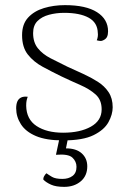

<svg xmlns="http://www.w3.org/2000/svg" viewBox="-20 -535 502 748"><path d="M226 12Q160 12 120 -5Q80 -22 61.5 -51Q43 -80 43 -113Q43 -129 47.5 -139.5Q52 -150 62 -155Q72 -160 88 -158Q85 -150 83.5 -142.5Q82 -135 82 -123Q83 -70 122.5 -44Q162 -18 226 -18Q292 -18 334 -41.5Q376 -65 376 -109Q376 -146 352.5 -167Q329 -188 293.5 -203.5Q258 -219 220 -237Q181 -256 146 -275Q111 -294 88.5 -322.5Q66 -351 66 -398Q66 -441 89.5 -466.5Q113 -492 151 -503.5Q189 -515 233 -515Q315 -515 358 -487.5Q401 -460 401 -413Q401 -400 397 -391.5Q393 -383 382 -378Q377 -375 370.5 -375.5Q364 -376 357 -378Q360 -385 361 -393Q362 -401 361 -407Q360 -447 325.5 -466Q291 -485 230 -485Q199 -485 171 -477.5Q143 -470 126 -453Q109 -436 109 -406Q109 -370 127.5 -347Q146 -324 177 -308Q208 -292 243 -275Q274 -261 304.5 -247Q335 -233 361 -216.5Q387 -200 403 -176Q419 -152 419 -117Q419 -89 402.5 -59Q386 -29 344.5 -8.5Q303 12 226 12ZM246 -2 237 43Q277 43 298.5 62.5Q320 82 320 113Q320 150 294.5 171.5Q269 193 230 193Q198 193 179 184.5Q160 176 149 165Q148 158 152.5 150.5Q157 143 161 140Q169 146 182.5 154Q196 162 223 162Q247 162 262.5 150.5Q278 139 278 115Q278 94 262 79Q246 64 198 68L213 -2Z"/></svg>

Font: Arima Thin ExtraLight
Style: Regular
Weight: 250
Version: Version 1.100